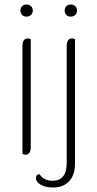

<svg xmlns="http://www.w3.org/2000/svg" viewBox="-20 -685 434 855"><path d="M71 -638Q71 -650 78.5 -657.5Q86 -665 98 -665Q110 -665 118 -657.5Q126 -650 126 -638Q126 -626 118 -618.5Q110 -611 98 -611Q86 -611 78.5 -618.5Q71 -626 71 -638ZM80 0V-479Q80 -514 104 -514Q110 -514 117 -510V-31Q117 4 93 4Q87 4 80 0ZM268 -638Q268 -650 275.5 -657.5Q283 -665 295 -665Q307 -665 315 -657.5Q323 -650 323 -638Q323 -626 315 -618.5Q307 -611 295 -611Q283 -611 275.5 -618.5Q268 -626 268 -638ZM140 109Q140 91 156 91Q176 120 214 120Q277 120 277 40V-479Q277 -514 301 -514Q307 -514 314 -510V44Q314 94 288 122Q262 150 215 150Q183 150 161.5 137.5Q140 125 140 109Z"/></svg>

Font: Thasadith
Style: Regular
Weight: 400
Designer: Cadson Demak Co.,Ltd.
Foundry: Cadson Demak Co.,Ltd.
Version: Version 1.000; ttfautohint (v1.6)